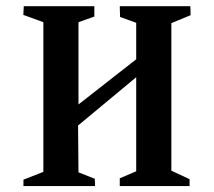

<svg xmlns="http://www.w3.org/2000/svg" viewBox="-20 -532 699 627"><path d="M236.3 30.8 289.6 51.8 290.5 75.7H56.6V54.7L121.6 29.3V-459.5L56.2 -483.4L57.6 -511.7H288.1V-478L236.3 -459.5V-190.9L424.8 -338.4V-457.5L372.1 -476.6L371.1 -511.7H601.6L602.5 -482.4L539.6 -456.5V25.4L599.1 53.2V75.7H371.1V50.3L424.8 27.3V-279.8L234.9 -122.1Z"/></svg>

Font: Panteley
Style: Regular
Weight: 500
Designer: Kalashnikov Yuriy
Foundry: Øêîëà ïàâà èìåíè ñâÿòîãî àâíîàïîñòîëüíîãî Âëàäèìèà
Version: Version 1.80 April 12, 2018